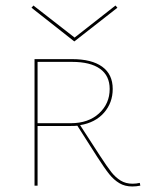

<svg xmlns="http://www.w3.org/2000/svg" viewBox="-20 -672 538 695"><path d="M249 -522 94 -644 101 -652 250 -536 398 -652 405 -644ZM488 0Q473 3 459 3Q432 3 412 -9Q392 -21 375.5 -41.5Q359 -62 332 -104L260 -217Q252 -216 236 -216H116V0H105V-458H241Q312 -458 350 -430.5Q388 -403 388 -350Q388 -300 356.5 -264Q325 -228 270 -219L342 -108Q368 -68 383 -49Q398 -30 416.5 -18.5Q435 -7 460 -7Q473 -7 486 -10ZM236 -226Q300 -226 338.5 -261.5Q377 -297 377 -350Q377 -398 342 -423Q307 -448 241 -448H116V-226Z"/></svg>

Font: Ysabeau SC Hairline
Style: Regular
Weight: 100
Designer: Christian Thalmann (Catharsis Fonts)
Version: Version 0.003